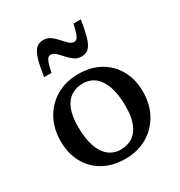

<svg xmlns="http://www.w3.org/2000/svg" viewBox="-164 -793 862 918"><g transform="rotate(-30 267.0 -333.5)"><path d="M267.5 -38.5Q304 -38.5 331.5 -56Q359 -73.5 374.5 -110.5Q390 -147.5 390 -206.5Q390 -271.5 375 -315.2Q360 -359 332.5 -381.2Q305 -403.5 265.5 -403.5Q229.5 -403.5 202 -386.2Q174.5 -369 159 -331.8Q143.5 -294.5 143.5 -235.5Q143.5 -171.5 158.2 -127.5Q173 -83.5 201 -61Q229 -38.5 267.5 -38.5ZM264 11Q195.5 11 144.2 -17.8Q93 -46.5 65 -97.8Q37 -149 37 -216.5Q37 -286 66.8 -339.5Q96.5 -393 148.8 -423.2Q201 -453.5 269.5 -453.5Q338.5 -453.5 389.2 -424.8Q440 -396 468.2 -345Q496.5 -294 496.5 -226Q496.5 -156.5 466.8 -103Q437 -49.5 384.8 -19.2Q332.5 11 264 11ZM412 -673.5Q402.5 -615 392.5 -581Q382.5 -547 367 -532.2Q351.5 -517.5 326.5 -517.5Q305 -517.5 288 -529.8Q271 -542 256.8 -558.2Q242.5 -574.5 229.2 -587Q216 -599.5 202 -599.5Q194 -599.5 187.2 -593.5Q180.5 -587.5 174.8 -570.8Q169 -554 162.5 -522H121.5Q130.5 -581 140.8 -615Q151 -649 166.5 -663.5Q182 -678 206.5 -678Q228.5 -678 245.5 -665.8Q262.5 -653.5 276.5 -637.2Q290.5 -621 303.8 -608.5Q317 -596 331 -596Q339.5 -596 346 -602Q352.5 -608 358.5 -624.8Q364.5 -641.5 371 -673.5Z"/></g></svg>

Font: Newsreader 16pt 16pt Medium
Style: Regular
Weight: 500
Version: Version 1.003